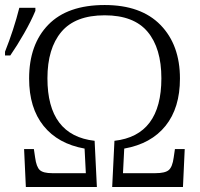

<svg xmlns="http://www.w3.org/2000/svg" viewBox="-55 -745 796 765"><path d="M-35 -539Q0 -627 22 -714H86V-702Q69 -661 41 -612Q13 -563 -14 -524H-35ZM41 -151H80L85 -117Q90 -80 103.5 -67.5Q117 -55 153 -55H287L282 -153Q176 -172 118.5 -243.5Q61 -315 61 -432Q61 -568 137.5 -646.5Q214 -725 362 -725Q507 -725 584.5 -645.5Q662 -566 662 -432Q662 -315 604.5 -243.5Q547 -172 440 -153L435 -55H564Q603 -55 617.5 -67.5Q632 -80 637 -117L642 -151H681L674 0H392L401 -184Q588 -205 588 -433Q588 -553 533 -618.5Q478 -684 362 -684Q245 -684 189.5 -618Q134 -552 134 -433Q134 -205 322 -184L331 0H48Z"/></svg>

Font: Noto Serif Light
Style: Regular
Weight: 300
Designer: Monotype Design Team
Foundry: Monotype Imaging Inc.
Version: Version 1.001